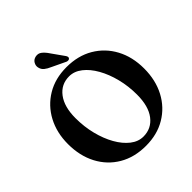

<svg xmlns="http://www.w3.org/2000/svg" viewBox="-241 -1070 1250 1250"><g transform="rotate(-45 384.0 -445.0)"><path d="M380.5 -714Q486.5 -714 565.5 -667.5Q644.5 -621 688.5 -539Q732.5 -457 732.5 -350.5Q732.5 -243 689 -160.8Q645.5 -78.5 567.2 -31.8Q489 15 385 15Q279 15 200 -31.5Q121 -78 77.2 -161Q33.5 -244 33.5 -352.5Q33.5 -457 77 -538.8Q120.5 -620.5 198.5 -667.2Q276.5 -714 380.5 -714ZM579.5 -263Q579.5 -340.5 561.5 -411.8Q543.5 -483 512 -538.8Q480.5 -594.5 439 -627Q397.5 -659.5 350.5 -659.5Q276.5 -659.5 232 -600.5Q187.5 -541.5 187.5 -437.5Q187.5 -358.5 205.5 -287Q223.5 -215.5 255 -159.8Q286.5 -104 327.8 -71.8Q369 -39.5 416 -39.5Q490 -39.5 534.8 -97.8Q579.5 -156 579.5 -263ZM369.5 -852 429 -768Q433.5 -761.5 435.2 -754.8Q437 -748 432.5 -742.5Q428.5 -737 420.8 -736.5Q413 -736 406.5 -738.5L313 -783Q286 -794.5 269.5 -808Q253 -821.5 248.5 -844Q244.5 -862.5 255 -880.8Q265.5 -899 288 -904Q313 -909.5 332.2 -894.5Q351.5 -879.5 369.5 -852Z"/></g></svg>

Font: Fraunces 72pt Soft SemiBold
Style: Regular
Weight: 600
Version: Version 1.000;[b76b70a41]